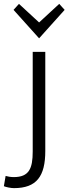

<svg xmlns="http://www.w3.org/2000/svg" viewBox="-83 -785 354 992"><path d="M-11 187C106 187 151 126 151 -5V-517H86V-2C86 86 67 130 -12 130C-27 130 -45 127 -54 124L-63 177C-52 182 -26 187 -11 187ZM119 -587 251 -734 223 -765 119 -669 15 -765 -13 -734Z"/></svg>

Font: Repo Light
Style: Regular
Weight: 300
Designer: Stefan Peev
Foundry: Context Ltd
Version: Version 001.502